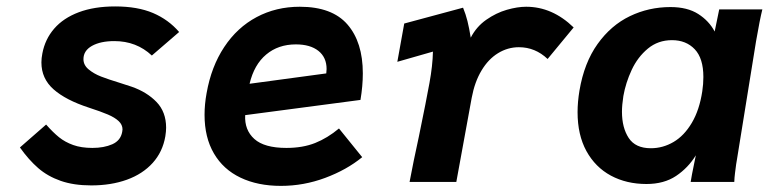

<svg xmlns="http://www.w3.org/2000/svg" viewBox="-20 -580 2450 612"><path d="M43.5 -110 127 -183Q149 -158 168.2 -142.5Q187.5 -127 213.2 -117.8Q239 -108.5 274.5 -108.5Q311.5 -108.5 338 -120.2Q364.5 -132 369.5 -159.5L370.5 -167.5Q370.5 -182.5 358.2 -194Q346 -205.5 323.8 -215Q301.5 -224.5 263 -237Q189.5 -261 150.8 -295.2Q112 -329.5 112 -381Q112 -394.5 115 -409.5Q123.5 -455 152.8 -488.8Q182 -522.5 231.2 -541Q280.5 -559.5 347 -559.5Q418.5 -559.5 467.8 -538.5Q517 -517.5 551 -478L464 -403Q415 -449 344.5 -449Q300.5 -449 273.2 -433.8Q246 -418.5 246 -391.5Q246 -372.5 262.5 -358.8Q279 -345 302.2 -336Q325.5 -327 361.5 -316L400 -303.5Q448.5 -286.5 479 -254.8Q509.5 -223 509.5 -173Q509.5 -161.5 507 -145.5Q498.5 -96 466.8 -60.8Q435 -25.5 384.5 -7.2Q334 11 271 11Q215 11 173.5 -3.5Q132 -18 101.8 -44.2Q71.5 -70.5 43.5 -110Z M632 -214Q632 -247.5 638.5 -283Q653.5 -368 694.8 -430.2Q736 -492.5 798 -525.5Q860 -558.5 935.5 -558.5Q1038.5 -558.5 1087.5 -502Q1136.5 -445.5 1136.5 -346Q1136.5 -306 1129 -261.5L761.5 -213Q759 -165.5 790.8 -137Q822.5 -108.5 893 -108.5Q945 -108.5 984.5 -124.2Q1024 -140 1060.5 -170.5L1134.5 -79Q1085 -38.5 1016.5 -13Q948 12.5 875.5 12.5Q801.5 12.5 746.5 -13.8Q691.5 -40 661.8 -91Q632 -142 632 -214ZM1021 -360Q1021 -397 995 -417.8Q969 -438.5 923 -438.5Q867 -438.5 828.5 -406.2Q790 -374 775.5 -313L1020 -346Q1021 -356 1021 -360Z M1315 -144Q1339.5 -263 1349 -316Q1359 -370.5 1360 -415.5L1246.5 -383L1268.5 -505L1456 -555.5Q1464.5 -535 1470 -513Q1475.5 -491 1480.5 -460Q1498.5 -495 1530 -517Q1561.5 -539 1595.5 -548.8Q1629.5 -558.5 1657 -558.5Q1740.5 -558.5 1808.5 -492.5L1725.5 -392Q1686 -429.5 1634 -429.5Q1598.5 -429.5 1567.5 -410.5Q1536.5 -391.5 1514.8 -355.2Q1493 -319 1483.5 -268L1434.5 0H1285.5Q1297.5 -64 1315 -144Z M1821 -222.5Q1821 -255 1827 -291Q1842 -380 1884.8 -439.8Q1927.5 -499.5 1987.8 -528.5Q2048 -557.5 2117 -557.5Q2171 -557.5 2205.5 -535.5Q2240 -513.5 2258 -479.5L2272.5 -550H2410Q2402 -518.5 2390 -449L2329 -71.5L2326.5 -56.5Q2324.5 -42 2322.8 -28Q2321 -14 2320.5 0H2181.5Q2184 -17.5 2193.5 -63L2198 -85Q2173.5 -45 2135 -19.2Q2096.5 6.5 2040.5 6.5Q1977 6.5 1927.2 -20.2Q1877.5 -47 1849.2 -98.5Q1821 -150 1821 -222.5ZM2218.5 -289Q2222 -312 2222 -334.5Q2222 -394 2194.5 -423Q2167 -452 2122 -452Q2077.5 -452 2045 -425Q2012.5 -398 1993.5 -357.2Q1974.5 -316.5 1967 -274Q1962.5 -245 1962.5 -224Q1962.5 -173 1984 -140.2Q2005.5 -107.5 2054.5 -107.5Q2093 -107.5 2127 -127.5Q2161 -147.5 2185.2 -188.5Q2209.5 -229.5 2218.5 -289Z"/></svg>

Font: JuliaMono ExtraBold
Style: Italic
Weight: 800
Italic angle: -9°
Monospace: yes
Designer: cormullion
Foundry: corm
Version: Version 0.057; ttfautohint (v1.8.4)